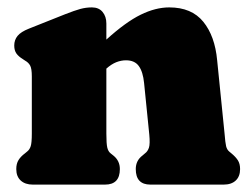

<svg xmlns="http://www.w3.org/2000/svg" viewBox="-20 -499 675 519"><path d="M267.5 -435.5V-392Q320 -439.5 360.2 -459.2Q400.5 -479 437.5 -479Q498 -479 529.5 -440.2Q561 -401.5 567 -336L587 -138Q589 -113 591.2 -103.8Q593.5 -94.5 599.5 -89.5L605.5 -84.5Q616.5 -75.5 622.8 -66Q629 -56.5 629 -42Q629 -22 617.2 -11Q605.5 0 584.5 0H386.5Q347 0 347 -42Q347 -65 365 -78.5L372 -84.5Q379 -89.5 382.5 -99.5Q386 -109.5 383.5 -135.5L369.5 -274.5Q366.5 -305 355.2 -320.5Q344 -336 320.5 -336Q307.5 -336 294.2 -330.8Q281 -325.5 267.5 -313.5V-138Q267.5 -110.5 270 -100Q272.5 -89.5 279 -84.5L286.5 -78.5Q304 -64.5 304 -42Q304 0 264 0H68.5Q48 0 36 -11Q24 -22 24 -42Q24 -56.5 30 -66.2Q36 -76 47.5 -84.5L53.5 -89.5Q60 -94.5 63 -103.8Q66 -113 66 -138V-292.5Q66 -313.5 61.5 -321.8Q57 -330 48 -335L42 -339Q30.5 -346 24.5 -354.2Q18.5 -362.5 18.5 -376Q18.5 -391 27.5 -402Q36.5 -413 58 -421.5L156 -460.5Q181.5 -470.5 197 -474.8Q212.5 -479 228.5 -479Q247 -479 257.2 -466.8Q267.5 -454.5 267.5 -435.5Z"/></svg>

Font: Fraunces 72pt S100 Black
Style: Regular
Weight: 900
Version: Version 1.000; ttfautohint (v1.8.3)